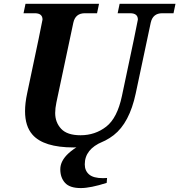

<svg xmlns="http://www.w3.org/2000/svg" viewBox="-20 -752 927 992"><path d="M360.8 9.8Q205.1 9.8 147.5 -56.6Q109.4 -100.1 109.4 -177.7Q109.4 -218.8 120.1 -269Q199.7 -644 199.7 -650.9Q199.7 -683.6 159.7 -683.6H101.6L111.8 -732.4H491.7L481.4 -683.6H418.5Q369.6 -683.6 358.9 -634.8L271.5 -223.1Q265.1 -192.9 265.1 -168Q265.1 -119.6 296.1 -86.4Q327.1 -53.2 396 -53.2Q471.7 -53.2 528.8 -97.7Q585.9 -142.1 609.9 -255.9Q692.4 -644 692.4 -650.9Q692.4 -683.6 652.3 -683.6H587.9L598.1 -732.4H886.7L876.5 -683.6H818.4Q769.5 -683.6 758.8 -634.8L681.2 -269Q648.9 -117.2 567.4 -53.7Q485.8 9.8 360.8 9.8ZM397.5 219.7Q340.3 219.7 315.9 192.6Q291.5 165.5 291.5 122.6Q291.5 35.6 464.8 -36.1L509.8 -19.5Q418 18.6 418 97.2Q418 129.9 440.2 149.2Q462.4 168.5 512.2 168.5Q519.5 168.5 533.2 167.5L531.2 192.9Q447.3 219.7 397.5 219.7Z"/></svg>

Font: Munson
Style: Bold Italic
Weight: 700
Italic angle: -12°
Designer: Paul James MIller
Foundry: High-Logic / Made with FontCreator
Version: Version 2.10;May 5, 2019;FontCreator 11.5.0.2430 64-bit